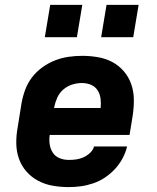

<svg xmlns="http://www.w3.org/2000/svg" viewBox="-20 -756 640 784"><path d="M261 8Q228 8 196 2.5Q164 -3 136.5 -17.5Q109 -32 88.5 -55Q68 -78 57.5 -107.5Q47 -137 46.5 -169.5Q46 -202 52 -235L68 -335Q73 -363 83 -390Q93 -417 111 -440.5Q129 -464 153.5 -481.5Q178 -499 205 -509.5Q232 -520 260 -524Q288 -528 316 -528Q348 -528 380 -522.5Q412 -517 439 -502.5Q466 -488 486 -464.5Q506 -441 516 -412Q526 -383 526.5 -350.5Q527 -318 522 -285L509 -205H183Q180 -185 183 -166Q186 -147 196 -132Q206 -117 223.5 -110Q241 -103 261 -103Q276 -103 291 -105Q306 -107 320.5 -113.5Q335 -120 347.5 -131.5Q360 -143 364 -158H499Q493 -133 480.5 -109.5Q468 -86 449.5 -66Q431 -46 408.5 -31Q386 -16 361 -7.5Q336 1 311 4.5Q286 8 261 8ZM391 -315Q393 -335 390.5 -354Q388 -373 378 -388Q368 -403 351 -410Q334 -417 314 -417Q294 -417 274 -410.5Q254 -404 238 -390Q222 -376 213.5 -356.5Q205 -337 201 -317V-315ZM393 -604 415 -736H546L524 -604ZM163 -604 185 -736H316L294 -604Z"/></svg>

Font: Iosevka SS04 Hv Ex Obl
Style: Regular
Weight: 900
Width: 7
Italic angle: -9°
Monospace: yes
Designer: Belleve Invis
Foundry: Belleve Invis
Version: Version 19.0.0; ttfautohint (v1.8.4)